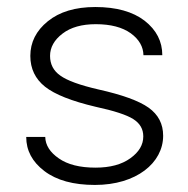

<svg xmlns="http://www.w3.org/2000/svg" viewBox="-20 -522 535 547"><path d="M251.5 -502C194.3 -502 149.4 -488.3 116.2 -461.4C83 -434.6 66.4 -401.4 66.4 -362.8C66.4 -326.2 80.6 -296.9 108.4 -274.9C136.2 -252.9 184.1 -233.9 252.4 -217.8C304.7 -206.5 340.8 -194.8 359.9 -182.6C378.9 -170.4 388.2 -154.3 388.2 -133.3C388.2 -109.4 376 -88.9 351.6 -71.3C326.7 -53.2 293.5 -44.4 252 -44.4C207.5 -44.4 172.4 -53.2 147.5 -70.8C122.6 -87.9 109.4 -108.4 108.9 -131.8H54.7C54.7 -93.3 71.8 -61 106.4 -34.7C141.1 -8.3 189 4.9 250.5 4.9C368.7 4.9 444.8 -58.1 444.8 -135.3C444.8 -168.9 431.2 -195.3 403.3 -215.3C375.5 -234.9 328.1 -252 260.7 -267.1C207.5 -279.3 171.4 -292.5 151.9 -306.6C132.3 -320.3 122.6 -338.9 122.6 -362.8C122.6 -386.7 134.3 -408.2 158.2 -426.3C181.6 -444.3 213.4 -453.1 252.9 -453.1C295.4 -453.1 328.6 -444.3 352.5 -427.2C376.5 -409.7 388.2 -388.7 388.7 -364.7H442.4C442.4 -403.8 425.8 -436.5 392.1 -462.9C358.4 -488.8 311.5 -502 251.5 -502Z"/></svg>

Font: Estedad Light
Style: Regular
Weight: 300
Designer: Amin Abedi
Version: Version 7.3